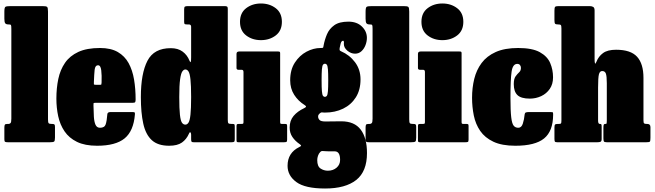

<svg xmlns="http://www.w3.org/2000/svg" viewBox="-20 -815 3752 1100"><path d="M30.5 -675H28.5Q15 -675 10 -681.5Q5 -688 5 -708V-748Q5 -771.5 11 -775.8Q17 -780 40.5 -780H223.5Q244.5 -780 249.8 -775.5Q255 -771 255 -749V-131Q255 -113.5 258.8 -109.2Q262.5 -105 275.5 -105H278.5Q288.5 -105 291.8 -102Q295 -99 295 -88V-27Q295 -8 290 -4Q285 0 265.5 0H25.5Q13.5 0 9.2 -2.5Q5 -5 5 -17V-83Q5 -96 7.8 -100.5Q10.5 -105 23.5 -105H29.5Q35 -105 40 -109.5Q45 -114 45 -135V-649Q45 -668 42.8 -671.5Q40.5 -675 30.5 -675Z M303 -250Q303 -310 314 -362.5Q325 -415 352.5 -455Q380 -495 428.8 -517.5Q477.5 -540 553 -540Q615 -540 654.8 -517Q694.5 -494 716.8 -453.5Q739 -413 748 -359.5Q757 -306 757 -245Q757 -233.5 754.2 -229.8Q751.5 -226 740 -226H527Q516.5 -226 516 -223.2Q515.5 -220.5 515.5 -211Q516 -175.5 517.8 -146.5Q519.5 -117.5 527.2 -100.2Q535 -83 553 -83Q579 -83 585.5 -102.5Q592 -122 595 -161Q596 -173 613 -173H739Q749.5 -173 751.5 -170.8Q753.5 -168.5 753 -160Q745.5 -64.5 694 -22.2Q642.5 20 536 20Q466.5 20 421 -2.2Q375.5 -24.5 349.8 -62.5Q324 -100.5 313.5 -149Q303 -197.5 303 -250ZM531 -329H549Q559.5 -329 560.5 -330.8Q561.5 -332.5 562 -342.5Q563.5 -384 560 -412.5Q556.5 -441 542 -441Q525 -441 522.2 -415Q519.5 -389 518 -347.5Q517.5 -336.5 517.8 -332.8Q518 -329 531 -329Z M787 -259Q787 -394 824.8 -466.8Q862.5 -539.5 959 -539Q1000 -539 1026.5 -519.2Q1053 -499.5 1065.5 -467.5Q1075 -443.5 1075 -486.5V-662Q1075 -675 1061.5 -675H1052.5Q1041 -675 1038 -677.2Q1035 -679.5 1035 -691V-761Q1035 -774 1039.2 -777Q1043.5 -780 1057 -780H1267.5Q1277 -780 1281 -777.2Q1285 -774.5 1285 -764.5V-127.5Q1285 -113 1288.5 -109Q1292 -105 1306 -105H1313.5Q1322 -105 1323.5 -101.2Q1325 -97.5 1325 -89V-17.5Q1325 -6 1321.5 -3Q1318 0 1306 0H1090.5Q1080 0 1077.5 -3.5Q1075 -7 1075 -18V-43.5Q1075 -52.5 1071.2 -56.5Q1067.5 -60.5 1062.5 -49Q1048.5 -17 1022.5 1.5Q996.5 20 949 20Q884.5 20 849.5 -12.2Q814.5 -44.5 800.8 -106.8Q787 -169 787 -259ZM1007 -259Q1007 -192 1010.8 -158Q1014.5 -124 1022.2 -112.5Q1030 -101 1042 -101Q1052.5 -101 1060 -112.5Q1067.5 -124 1071.2 -158Q1075 -192 1075 -259Q1075 -326 1071.2 -360Q1067.5 -394 1060 -405.5Q1052.5 -417 1042 -417Q1032.5 -417 1024.5 -405.5Q1016.5 -394 1011.8 -360Q1007 -326 1007 -259Z M1355 -690Q1355 -741 1390.2 -768Q1425.5 -795 1475 -795Q1524.5 -795 1559.8 -768Q1595 -741 1595 -690Q1595 -639 1559.8 -612Q1524.5 -585 1475 -585Q1425.5 -585 1390.2 -612Q1355 -639 1355 -690ZM1365.5 -415H1348Q1335 -415 1335 -425V-506Q1335 -520 1350 -520H1572.5Q1579.5 -520 1582.2 -518.5Q1585 -517 1585 -510V-117.5Q1585 -110 1586.5 -107.5Q1588 -105 1595.5 -105H1611Q1619.5 -105 1622.2 -103.2Q1625 -101.5 1625 -93V-15.5Q1625 -4.5 1621.2 -2.2Q1617.5 0 1606 0H1347Q1339.5 0 1337.2 -2.2Q1335 -4.5 1335 -12.5V-90.5Q1335 -100 1337.2 -102.5Q1339.5 -105 1348.5 -105H1362Q1370 -105 1372.5 -106.5Q1375 -108 1375 -116V-402Q1375 -415 1365.5 -415Z M1642.5 -355Q1642.5 -415 1669.2 -456.2Q1696 -497.5 1736 -518.8Q1776 -540 1816.5 -540Q1818.5 -540 1819.5 -540Q1829.5 -540 1831 -542.2Q1832.5 -544.5 1834 -554.5Q1840 -587 1853.2 -618.5Q1866.5 -650 1895.2 -670.5Q1924 -691 1976 -691Q2024.5 -691 2053.2 -663.2Q2082 -635.5 2082 -598Q2082 -577.5 2074 -556.5Q2066 -535.5 2050.8 -521.5Q2035.5 -507.5 2014.5 -507.5Q1990.5 -507.5 1970.2 -524.5Q1950 -541.5 1950 -563Q1950 -565.5 1950.2 -568Q1950.5 -570.5 1950.5 -572.5Q1950.5 -581.5 1945.5 -581.5Q1936 -581.5 1931.5 -564.8Q1927 -548 1926 -540Q1925 -531 1926 -527.8Q1927 -524.5 1933.5 -521.5Q1982.5 -500.5 2014 -458.5Q2045.5 -416.5 2045.5 -360Q2045.5 -300 2018.8 -257.5Q1992 -215 1945.8 -192.5Q1899.5 -170 1841.5 -170Q1839.5 -170 1835 -170.2Q1830.5 -170.5 1825.5 -171Q1818 -171.5 1811.5 -165Q1808 -161.5 1805.2 -157.8Q1802.5 -154 1802.5 -147Q1802.5 -136.5 1810.5 -127.8Q1818.5 -119 1844.5 -119Q1863.5 -119 1887.2 -119.5Q1911 -120 1935.5 -120Q2010.5 -120 2046.5 -72.5Q2082.5 -25 2082.5 62Q2082.5 167.5 2020.8 216.2Q1959 265 1842.5 265Q1728 265 1677.8 228Q1627.5 191 1627.5 135Q1627.5 60.5 1694.5 27.5Q1705 22.5 1705 19.5Q1705 16.5 1696.5 10.5Q1671 -7 1655.2 -30.2Q1639.5 -53.5 1639.5 -84Q1639.5 -124 1662 -150.8Q1684.5 -177.5 1723 -195.5Q1733 -200.5 1733.2 -204.2Q1733.5 -208 1725.5 -213Q1688 -236.5 1665.2 -272.2Q1642.5 -308 1642.5 -355ZM1822.5 -355Q1822.5 -313 1824.2 -292.8Q1826 -272.5 1830.2 -266.2Q1834.5 -260 1841.5 -260Q1848.5 -260 1852.8 -266.2Q1857 -272.5 1858.8 -292.8Q1860.5 -313 1860.5 -355Q1860.5 -397 1858.8 -417.2Q1857 -437.5 1852.8 -443.8Q1848.5 -450 1841.5 -450Q1834.5 -450 1830.2 -443.8Q1826 -437.5 1824.2 -417.2Q1822.5 -397 1822.5 -355ZM1928.5 101Q1928.5 52 1897.5 52H1872.5Q1864.5 52 1856.8 51.8Q1849 51.5 1840.5 51Q1832.5 50.5 1826.5 50.2Q1820.5 50 1815.5 55Q1806 64.5 1801.8 77.5Q1797.5 90.5 1797.5 102Q1797.5 138 1816.5 150.5Q1835.5 163 1858.5 163Q1888 163 1908.2 145.8Q1928.5 128.5 1928.5 101Z M2100 -675H2098Q2084.5 -675 2079.5 -681.5Q2074.5 -688 2074.5 -708V-748Q2074.5 -771.5 2080.5 -775.8Q2086.5 -780 2110 -780H2293Q2314 -780 2319.2 -775.5Q2324.5 -771 2324.5 -749V-131Q2324.5 -113.5 2328.2 -109.2Q2332 -105 2345 -105H2348Q2358 -105 2361.2 -102Q2364.5 -99 2364.5 -88V-27Q2364.5 -8 2359.5 -4Q2354.5 0 2335 0H2095Q2083 0 2078.8 -2.5Q2074.5 -5 2074.5 -17V-83Q2074.5 -96 2077.2 -100.5Q2080 -105 2093 -105H2099Q2104.5 -105 2109.5 -109.5Q2114.5 -114 2114.5 -135V-649Q2114.5 -668 2112.2 -671.5Q2110 -675 2100 -675Z M2394.5 -690Q2394.5 -741 2429.8 -768Q2465 -795 2514.5 -795Q2564 -795 2599.2 -768Q2634.5 -741 2634.5 -690Q2634.5 -639 2599.2 -612Q2564 -585 2514.5 -585Q2465 -585 2429.8 -612Q2394.5 -639 2394.5 -690ZM2405 -415H2387.5Q2374.5 -415 2374.5 -425V-506Q2374.5 -520 2389.5 -520H2612Q2619 -520 2621.8 -518.5Q2624.5 -517 2624.5 -510V-117.5Q2624.5 -110 2626 -107.5Q2627.5 -105 2635 -105H2650.5Q2659 -105 2661.8 -103.2Q2664.5 -101.5 2664.5 -93V-15.5Q2664.5 -4.5 2660.8 -2.2Q2657 0 2645.5 0H2386.5Q2379 0 2376.8 -2.2Q2374.5 -4.5 2374.5 -12.5V-90.5Q2374.5 -100 2376.8 -102.5Q2379 -105 2388 -105H2401.5Q2409.5 -105 2412 -106.5Q2414.5 -108 2414.5 -116V-402Q2414.5 -415 2405 -415Z M2684.5 -255Q2684.5 -311.5 2697 -362.8Q2709.5 -414 2739.2 -454Q2769 -494 2820.2 -517Q2871.5 -540 2948.5 -540Q3029.5 -540 3072.8 -516Q3116 -492 3132.2 -453.8Q3148.5 -415.5 3148.5 -372Q3148.5 -333 3129.8 -305.8Q3111 -278.5 3080.5 -264.2Q3050 -250 3015.5 -250Q2965.5 -250 2944.5 -270.2Q2923.5 -290.5 2923.5 -333Q2923.5 -363.5 2933.8 -377.5Q2944 -391.5 2954.2 -400.8Q2964.5 -410 2964.5 -426Q2964.5 -436 2959 -442.5Q2953.5 -449 2943.5 -449Q2917.5 -449 2911 -404.2Q2904.5 -359.5 2904.5 -255Q2904.5 -180.5 2908.8 -143.8Q2913 -107 2922.8 -95Q2932.5 -83 2949.5 -83Q2967.5 -83 2975.2 -106.2Q2983 -129.5 2986 -160.5Q2987 -168.5 2993 -170.8Q2999 -173 3010.5 -173H3133.5Q3146.5 -173 3147.8 -170.5Q3149 -168 3149 -157.5Q3148.5 -63.5 3097.2 -21.8Q3046 20 2932.5 20Q2855.5 20 2806.8 -3Q2758 -26 2731.2 -65Q2704.5 -104 2694.5 -153.2Q2684.5 -202.5 2684.5 -255Z M3178.5 -675H3176.5Q3163.5 -675 3160 -679.5Q3156.5 -684 3156.5 -700.5V-753.5Q3156.5 -771 3160.2 -775.5Q3164 -780 3179.5 -780H3358.5Q3370 -780 3378.2 -775.5Q3386.5 -771 3386.5 -755V-477Q3386.5 -458.5 3388.8 -452.2Q3391 -446 3397 -461Q3409 -492 3435 -511Q3461 -530 3509.5 -530Q3593.5 -530 3630 -489.8Q3666.5 -449.5 3666.5 -369V-126.5Q3666.5 -111.5 3670.2 -108.2Q3674 -105 3685.5 -105H3688.5Q3706.5 -105 3706.5 -86.5V-26Q3706.5 -7.5 3703.2 -3.8Q3700 0 3682.5 0H3457Q3443 0 3440 -4.5Q3437 -9 3437 -23V-82Q3437 -92.5 3438.5 -98.8Q3440 -105 3448 -105H3448.5Q3454.5 -105 3455.5 -108.2Q3456.5 -111.5 3456.5 -124.5V-338Q3456.5 -378.5 3451.2 -393.2Q3446 -408 3430 -408Q3416.5 -408 3411.5 -389.8Q3406.5 -371.5 3406.5 -313V-124.5Q3406.5 -105 3416 -105H3417Q3424 -105 3425.5 -102Q3427 -99 3427 -86.5V-18.5Q3427 -5.5 3420.5 -2.8Q3414 0 3402 0H3172.5Q3161 0 3158.8 -4.2Q3156.5 -8.5 3156.5 -20.5V-84Q3156.5 -97.5 3160 -101.2Q3163.5 -105 3176.5 -105H3181.5Q3191.5 -105 3194 -107.8Q3196.5 -110.5 3196.5 -126V-652Q3196.5 -667.5 3193.2 -671.2Q3190 -675 3178.5 -675Z"/></svg>

Font: Besley* Condensed Fatface
Style: Regular
Weight: 900
Width: 3
Designer: Owen Earl
Foundry: indestructible type*
Version: Version 3.000; ttfautohint (v1.8.3)